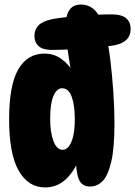

<svg xmlns="http://www.w3.org/2000/svg" viewBox="-20 -808 593 842"><path d="M178 14Q104 14 62 -59.5Q20 -133 20 -284Q20 -434 60 -503.5Q100 -573 175 -573Q217 -573 250 -549Q283 -525 309 -481L295 -477Q288 -514 281.5 -556Q275 -598 271.5 -635.5Q268 -673 268 -695Q268 -739 284 -763.5Q300 -788 335 -788Q377 -788 403 -755Q429 -722 445 -655Q456 -610 464 -543.5Q472 -477 477 -404.5Q482 -332 482 -268Q482 -159 468 -99Q454 -39 430.5 -14.5Q407 10 375 10Q339 10 326 -21Q313 -52 312 -122H331Q309 -60 270 -23Q231 14 178 14ZM255 -151Q269 -151 281 -165Q293 -179 300.5 -209Q308 -239 308 -286Q308 -346 294.5 -383.5Q281 -421 252 -421Q229 -421 214.5 -387.5Q200 -354 200 -287Q200 -227 214.5 -189Q229 -151 255 -151ZM209 -589Q168 -589 149.5 -605.5Q131 -622 131 -651Q131 -678 148.5 -696.5Q166 -715 209 -724Q235 -729 267.5 -732.5Q300 -736 335 -739Q370 -742 404 -743.5Q438 -745 467 -745Q515 -745 534 -727.5Q553 -710 553 -681Q553 -652 535 -634Q517 -616 480 -609Q454 -605 418 -601.5Q382 -598 343 -595Q304 -592 269 -590.5Q234 -589 209 -589Z"/></svg>

Font: DynaPuff Condensed SemiBold
Style: Regular
Weight: 600
Width: 3
Designer: Toshi Omagari, Jennifer Daniel
Foundry: Google Fonts
Version: Version 2.000